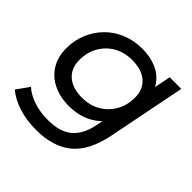

<svg xmlns="http://www.w3.org/2000/svg" viewBox="-187 -700 1064 1064"><g transform="rotate(45 345.0 -167.5)"><path d="M243 200Q168 200 106 180.5Q44 161 1 125L54 51Q85 80 136.5 97.5Q188 115 250 115Q344 115 394 72.5Q444 30 461 -57L486 -180L516 -279L531 -385L560 -530H651L560 -72Q531 72 453 136Q375 200 243 200ZM277 -22Q208 -22 154.5 -48Q101 -74 71 -122.5Q41 -171 41 -238Q41 -302 63.5 -355.5Q86 -409 126 -449.5Q166 -490 221.5 -512.5Q277 -535 343 -535Q403 -535 452.5 -514Q502 -493 531.5 -449.5Q561 -406 561 -337Q562 -249 528 -177.5Q494 -106 430.5 -64Q367 -22 277 -22ZM296 -106Q357 -106 403.5 -133Q450 -160 477 -207Q504 -254 504 -314Q504 -378 462.5 -414.5Q421 -451 346 -451Q285 -451 238.5 -424.5Q192 -398 165 -351Q138 -304 138 -244Q138 -179 180 -142.5Q222 -106 296 -106Z"/></g></svg>

Font: MOST Montserrat Medium
Style: Italic
Weight: 500
Italic angle: -11.3°
Designer: Julieta Ulanovsky
Foundry: Julieta Ulanovsky
Version: Version 8.000;March 11, 2024;FontCreator 15.0.0.2926 64-bit